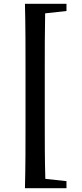

<svg xmlns="http://www.w3.org/2000/svg" viewBox="-20 -812 433 1008"><path d="M217 -742 329 -754V-792H111C114 -675 114 -557 114 -441V-175C114 -56 114 62 111 176H329V139L218 127C215 26 215 -75 215 -175V-441C215 -542 215 -643 217 -742Z"/></svg>

Font: Noto Serif Oriya SemiBold
Style: Regular
Weight: 600
Designer: David Williams
Foundry: Google LLC, David Williams
Version: Version 1.051